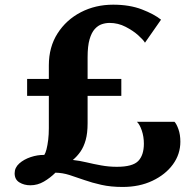

<svg xmlns="http://www.w3.org/2000/svg" viewBox="-20 -772 814 800"><path d="M491 7Q441.5 7 402.5 -1.8Q363.5 -10.5 331 -22Q298.5 -33.5 269.5 -42.8Q240.5 -52 211 -52.5Q189.5 -31 163 -15.5Q136.5 0 106.5 0Q80.5 0 60.8 -12Q41 -24 41 -50Q41 -73.5 60.2 -90.8Q79.5 -108 108 -117.5Q136.5 -127 164.5 -126.5Q169.5 -133.5 173.8 -150Q178 -166.5 180.8 -189.2Q183.5 -212 183.5 -238V-372.5H93V-443H183.5V-499.5Q183.5 -576 219.8 -632.8Q256 -689.5 316.8 -721Q377.5 -752.5 451.5 -752.5Q520 -752.5 571.2 -732.8Q622.5 -713 651 -690L584 -594Q578.5 -604.5 556.8 -624.2Q535 -644 503.5 -660.2Q472 -676.5 436.5 -676.5Q420.5 -676.5 404.5 -671.2Q388.5 -666 375 -651.2Q361.5 -636.5 353.2 -608.2Q345 -580 345 -533.5V-443H485.5V-372.5H345V-258.5Q345 -217 337 -188.5Q329 -160 315.2 -140.2Q301.5 -120.5 283.5 -105.5Q311.5 -102.5 340.8 -95.5Q370 -88.5 401.8 -82.8Q433.5 -77 467 -77Q532.5 -77 556 -101.2Q579.5 -125.5 579.5 -173.5Q579.5 -202.5 570.8 -228.2Q562 -254 550.5 -264.5H707Q715.5 -256 723.5 -233.5Q731.5 -211 731.5 -181.5Q731.5 -129.5 700.5 -87Q669.5 -44.5 615.2 -18.8Q561 7 491 7Z"/></svg>

Font: Merriweather ExtraBold
Style: Regular
Weight: 800
Version: Version 2.100